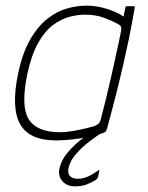

<svg xmlns="http://www.w3.org/2000/svg" viewBox="-20 -492 524 681"><path d="M178 6Q84 6 51.5 -51.5Q19 -109 44 -230Q60 -306 88 -353.5Q116 -401 150 -427Q184 -453 219.5 -462.5Q255 -472 287 -472Q326 -472 364 -459Q402 -446 418 -433L425 -466Q425 -468 426.5 -469Q428 -470 429 -470H454Q458 -470 458 -466Q455 -449 450 -420.5Q445 -392 437 -353.5Q429 -315 418 -266.5Q407 -218 392.5 -160.5Q378 -103 360 -37Q359 -33 356.5 -28Q354 -23 345 -20Q310 -8 263.5 -1Q217 6 178 6ZM193 -23Q214 -23 239.5 -27.5Q265 -32 285.5 -37Q306 -42 313 -44Q319 -46 326.5 -51Q334 -56 337 -67Q344 -93 353 -130Q362 -167 371.5 -207.5Q381 -248 389 -285.5Q397 -323 403 -350.5Q409 -378 410 -388Q411 -394 408.5 -398.5Q406 -403 398 -407Q376 -419 347.5 -429.5Q319 -440 280 -440Q256 -440 227 -432.5Q198 -425 169 -404Q140 -383 116 -341Q92 -299 77 -230Q53 -115 82 -69Q111 -23 193 -23ZM245 169Q218 169 201.5 151Q185 133 191 105Q197 77 217.5 52Q238 27 263.5 6.5Q289 -14 310 -27Q314 -29 317.5 -30Q321 -31 324 -31H345Q347 -31 348 -28.5Q349 -26 344 -23Q326 -12 299.5 8Q273 28 251 52.5Q229 77 223 104Q219 123 228 132.5Q237 142 256 142Q276 142 295.5 132.5Q315 123 327 113Q330 110 331.5 110.5Q333 111 332 114L328 135Q327 137 325.5 140Q324 143 320 146Q308 154 289.5 161.5Q271 169 245 169Z"/></svg>

Font: Glory Thin
Style: Italic
Weight: 100
Italic angle: -12°
Designer: Robert Leuschke
Foundry: Robert Leuschke
Version: Version 1.011